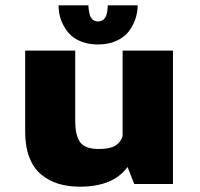

<svg xmlns="http://www.w3.org/2000/svg" viewBox="-20 -691 750 721"><path d="M497 -671Q497 -646 489 -621.5Q481 -597 464.8 -574.5Q448.5 -552 418 -538Q387.5 -524 347.5 -524Q315 -524 289 -533.5Q263 -543 246.8 -558Q230.5 -573 219.8 -592.8Q209 -612.5 204.5 -632Q200 -651.5 200 -671H312Q312 -664 312.8 -657.8Q313.5 -651.5 316.2 -638.8Q319 -626 327.2 -618.2Q335.5 -610.5 348.5 -610.5Q384.5 -610.5 384.5 -671ZM280 10Q235 10 198.8 -1.2Q162.5 -12.5 134 -36.2Q105.5 -60 90 -100.5Q74.5 -141 74.5 -196V-501H262.5V-237Q262.5 -182 281 -156.8Q299.5 -131.5 351 -131.5Q392.5 -131.5 413 -144Q433.5 -156.5 440.5 -180V-501H629.5V0H484L459 -64Q405.5 10 280 10Z"/></svg>

Font: League Mono ExtraBold
Style: Regular
Weight: 800
Width: 6
Designer: Tyler Finck
Foundry: The League of Moveable Type / Tyler Finck
Version: Version 2.210